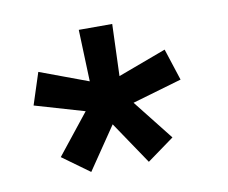

<svg xmlns="http://www.w3.org/2000/svg" viewBox="-49 -779 544 458"><g transform="rotate(-10 223.0 -550.5)"><path d="M138 -381 72.5 -428.5 150 -526 30 -561 55 -638 172 -594.5 167.5 -720H248.5L244 -594.5L361 -638L386 -561L266 -526L343 -428.5L277.5 -381L208 -484Z"/></g></svg>

Font: Manrope ExtraLight Medium
Style: Regular
Weight: 500
Version: Version 4.504